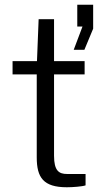

<svg xmlns="http://www.w3.org/2000/svg" viewBox="-20 -788 431 810"><path d="M337 -530H208V-707H143L136 -530H33V-474H135V-124C135 -39 163 2 262 2C287 2 327 -1 341 -6V-54H263C229 -54 208 -67 208 -131V-474H337ZM336 -578 373 -667V-768H306V-676H328L291 -578Z"/></svg>

Font: Cheyenne Sans Light
Style: Regular
Weight: 300
Designer: The Public Sans project authors (U.S. Web Design System), Libre Franklin designed by Pablo Impallari and Rodrigo Fuenzal
Foundry: The Cheyenne Sans Project Authors
Version: Version 2.007